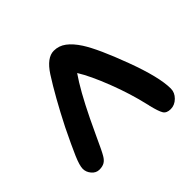

<svg xmlns="http://www.w3.org/2000/svg" viewBox="-155 -788 987 987"><g transform="rotate(-45 339.0 -294.0)"><path d="M84 -14.2Q60.1 -14.2 43 -34.2Q25.9 -54.2 25.9 -78.1Q25.9 -101.6 47.1 -151.1Q68.4 -200.7 113.8 -293.9Q188.5 -440.9 252 -540Q299.3 -612.8 350.1 -612.8Q386.7 -612.8 416.5 -590.3Q446.3 -567.9 474.1 -524.9Q518.1 -456.1 578.1 -294.7Q638.2 -133.3 638.2 -49.8Q638.2 -20.5 615.2 2.2Q592.3 24.9 563 24.9Q533.2 24.9 522 6.1Q510.7 -12.7 498 -64.9Q497.6 -67.9 497.3 -69.6Q497.1 -71.3 496.3 -73.7Q495.6 -76.2 495.1 -78.1Q472.7 -176.3 431.9 -281.7Q391.1 -387.2 354 -446.8Q302.2 -372.6 235.8 -235.8Q217.3 -197.8 196.8 -153.3Q176.3 -108.9 165.3 -85.9Q154.3 -63 147 -50.8Q135.7 -31.2 121.1 -22.7Q106.4 -14.2 84 -14.2Z"/></g></svg>

Font: Shantell Sans Irregular Bouncy
Style: Regular
Weight: 600
Designer: Stephen Nixon, Anya Danilova, Shantell Martin
Foundry: Arrow Type
Version: Version 1.006;[9816181b4]